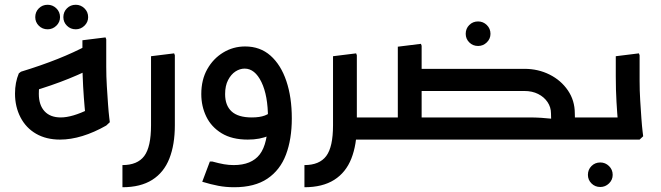

<svg xmlns="http://www.w3.org/2000/svg" viewBox="-20 -586 2773 806"><path d="M180 -463Q158 -463 143 -478Q128 -493 128 -514Q128 -536 143 -551Q158 -566 180 -566Q201 -566 216.5 -551Q232 -536 232 -514Q232 -493 216.5 -478Q201 -463 180 -463ZM298 -463Q276 -463 261 -478Q246 -493 246 -514Q246 -536 261 -551Q276 -566 298 -566Q319 -566 334.5 -551Q350 -536 350 -514Q350 -493 334.5 -478Q319 -463 298 -463Z M232 0Q174 0 131.5 -24.5Q89 -49 66 -93.5Q43 -138 43 -193Q43 -240 59 -278L68 -285Q153 -311 222 -338.5Q291 -366 347 -396L396 -315Q341 -285 269.5 -256Q198 -227 110 -201L145 -232Q146 -230 144.5 -219Q143 -208 143 -192Q143 -145 167 -119Q191 -93 235 -93Q283 -93 354 -128L426 -59Q375 -30 326 -15Q277 0 232 0ZM335 -59 338 -107Q338 -107 335 -139.5Q332 -172 329 -223Q326 -274 326 -330V-417L423 -429L426 -421V-306Q426 -265 428.5 -224Q431 -183 433.5 -148.5Q436 -114 438.5 -93.5Q441 -73 441 -73L426 -59Z M494 200V107Q557 107 585.5 69Q614 31 614 -60V-350L711 -362L714 -354V-60Q714 21 691 79.5Q668 138 619 169Q570 200 494 200Z M1020 0Q954 0 910.5 -26.5Q867 -53 846 -96.5Q825 -140 825 -191Q825 -251 850 -295.5Q875 -340 917 -365.5Q959 -391 1009 -391Q1072 -391 1115.5 -352.5Q1159 -314 1182 -246Q1205 -178 1205 -89H1105Q1105 -185 1077.5 -241.5Q1050 -298 1007 -298Q987 -298 968.5 -286Q950 -274 937.5 -250Q925 -226 925 -191Q925 -143 952.5 -118Q980 -93 1037 -93Q1070 -93 1091.5 -101Q1113 -109 1128 -126L1168 -60Q1145 -33 1108.5 -16.5Q1072 0 1020 0ZM963 200Q928 200 896.5 194Q865 188 829 177L861 92H871Q900 100 920.5 103.5Q941 107 961 107Q1036 107 1070.5 62Q1105 17 1105 -89H1205Q1205 -2 1180.5 63Q1156 128 1102.5 164Q1049 200 963 200Z M1458 0V-93H1564V0ZM1564 0V-93Q1576 -93 1580 -80.5Q1584 -68 1584 -47Q1584 -27 1580 -13.5Q1576 0 1564 0ZM1258 200V107Q1321 107 1349.5 69Q1378 31 1378 -60V-350L1475 -362L1478 -354V-60Q1478 21 1455 79.5Q1432 138 1383 169Q1334 200 1258 200Z M1987 -393Q1965 -393 1950 -408Q1935 -423 1935 -444Q1935 -466 1950 -481Q1965 -496 1987 -496Q2008 -496 2023.5 -481Q2039 -466 2039 -444Q2039 -423 2023.5 -408Q2008 -393 1987 -393Z M2303 0V-93H2479V0ZM2479 0V-93Q2491 -93 2495 -80.5Q2499 -68 2499 -47Q2499 -27 2495 -13.5Q2491 0 2479 0ZM1650 0V-390L1747 -402L1750 -394V0ZM1564 0V-93H1750V0ZM1564 0Q1553 0 1548.5 -14Q1544 -28 1544 -48Q1544 -68 1548.5 -80.5Q1553 -93 1564 -93ZM1717 -204V-297H2098V-204ZM1717 0V-93H2098V0ZM2293 -110Q2293 -136 2278.5 -157.5Q2264 -179 2239 -191.5Q2214 -204 2182 -204H2035V-215L2045 -297H2182Q2239 -297 2287 -273Q2335 -249 2364 -206.5Q2393 -164 2393 -110ZM1909 0 1905 -7 1951 -93H2090V0ZM1951 0V-93H2202Q2227 -93 2251.5 -91.5Q2276 -90 2292 -88Q2308 -86 2308 -86V0ZM2000 -204 1996 -211 2042 -297H2160V-204ZM2303 0Q2300 -22 2296.5 -49.5Q2293 -77 2293 -110H2393Q2393 -79 2396 -55Q2399 -31 2402 -14L2387 0Z M2500 199Q2478 199 2463 184Q2448 169 2448 148Q2448 126 2463 111Q2478 96 2500 96Q2521 96 2536.5 111Q2552 126 2552 148Q2552 169 2536.5 184Q2521 199 2500 199Z M2574 0 2577 -42Q2577 -42 2574 -74.5Q2571 -107 2568 -158Q2565 -209 2565 -265V-350L2662 -362L2665 -354V-247Q2665 -206 2667.5 -165Q2670 -124 2672.5 -89.5Q2675 -55 2677.5 -34.5Q2680 -14 2680 -14L2665 0ZM2479 0V-93H2585V0ZM2479 0Q2468 0 2463.5 -13.5Q2459 -27 2459 -48Q2459 -68 2463.5 -80.5Q2468 -93 2479 -93Z"/></svg>

Font: Fustat SemiBold
Style: Regular
Weight: 600
Designer: Mohamed Gaber, Khaled Hosny, Laura Garcia Mut
Foundry: Kief Type Foundry, Alif Type Foundry, Hard Type Foundry
Version: Version 1.007